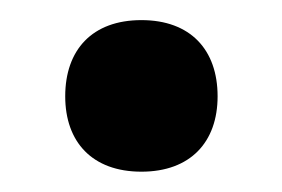

<svg xmlns="http://www.w3.org/2000/svg" viewBox="-20 -354 278 189"><path d="M119.2 -185C167.5 -185 194.2 -214.2 194.2 -259.2C194.2 -305 167.5 -334.2 119.2 -334.2C70.8 -334.2 44.2 -305 44.2 -259.2C44.2 -214.2 70.8 -185 119.2 -185Z"/></svg>

Font: Familjen Grotesk SemiBold
Style: Regular
Weight: 600
Designer: Anders Wikstroem, Jonas Baeckman, Matilda Gysing, Kristian Moeller
Foundry: Familjen STHLM AB
Version: Version 2.000